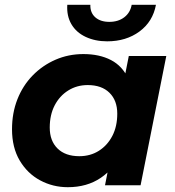

<svg xmlns="http://www.w3.org/2000/svg" viewBox="-20 -771 730 799"><path d="M262 8Q200 8 147 -20.5Q94 -49 62 -103Q30 -157 30 -233Q30 -301 52.5 -358Q75 -415 116 -457Q157 -499 211 -522.5Q265 -546 327 -546Q394 -546 442 -521Q490 -496 513.5 -443.5Q537 -391 530 -308Q525 -213 491 -141.5Q457 -70 399.5 -31Q342 8 262 8ZM310 -121Q356 -121 391.5 -143.5Q427 -166 447.5 -205.5Q468 -245 468 -298Q468 -353 435.5 -385Q403 -417 345 -417Q300 -417 264 -394.5Q228 -372 207.5 -332.5Q187 -293 187 -240Q187 -185 219.5 -153Q252 -121 310 -121ZM417 0 438 -107 473 -267 494 -427 516 -538H672L565 0ZM426 -599Q376 -599 336.5 -617.5Q297 -636 277 -670.5Q257 -705 260 -751H356Q355 -718 376.5 -699Q398 -680 435 -680Q472 -680 497 -699Q522 -718 528 -751H629Q616 -681 560.5 -640Q505 -599 426 -599Z"/></svg>

Font: Montserrat Thin
Style: Bold Italic
Weight: 700
Italic angle: -11.3°
Version: Version 9.000